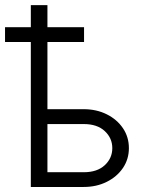

<svg xmlns="http://www.w3.org/2000/svg" viewBox="-20 -743 587 763"><path d="M314 -576.2H168.5V-309.1H312.5Q363.3 -309.1 404.1 -288.8Q444.8 -268.6 468.5 -233.6Q492.2 -198.7 492.2 -154.3Q492.2 -110.4 468.5 -75.4Q444.8 -40.5 404.1 -20.3Q363.3 0 312.5 0H102.5V-576.2H0V-634.8H102.5V-722.7H168.5V-634.8H314ZM168.5 -58.6H313Q366.2 -58.6 396.2 -86.4Q426.3 -114.3 426.3 -154.3Q426.3 -194.3 396.2 -222.2Q366.2 -250 313 -250H168.5Z"/></svg>

Font: Giphurs Light
Style: Regular
Weight: 300
Version: Version 0.920; ttfautohint (v1.8.4.7-5d5b)